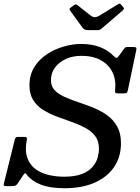

<svg xmlns="http://www.w3.org/2000/svg" viewBox="-49 -1005 760 1042"><path d="M227.5 -570Q227.5 -536.5 248 -515Q268.5 -493.5 302.5 -478.5Q336.5 -463.5 377 -450Q417.5 -436.5 458 -420.2Q498.5 -404 532.2 -379.8Q566 -355.5 586.8 -319Q607.5 -282.5 607.5 -228Q607.5 -153 569.8 -98Q532 -43 463.5 -13.2Q395 16.5 303 16.5Q222 16.5 172.2 -3.2Q122.5 -23 97 -56Q90 -65.5 87 -65Q84 -64.5 76.5 -53.5L46.5 -8.5Q41.5 -2 36.2 1.5Q31 5 19 5H-10.5Q-23 5 -26.8 3Q-30.5 1 -28 -9L31.5 -248.5Q33.5 -256 37.2 -259Q41 -262 50.5 -262H85.5Q99 -262 97 -249.5Q85 -188.5 99 -149Q113 -109.5 144.2 -87Q175.5 -64.5 216 -55.2Q256.5 -46 297.5 -46Q359 -46 396.8 -61.2Q434.5 -76.5 454.2 -100.2Q474 -124 481 -150.2Q488 -176.5 488 -198.5Q488 -240 467.5 -266.8Q447 -293.5 413.2 -311.5Q379.5 -329.5 339.5 -343.5Q299.5 -357.5 259.2 -372.5Q219 -387.5 185.2 -408.5Q151.5 -429.5 131.2 -461.8Q111 -494 111 -542.5Q111 -598.5 137 -640.5Q163 -682.5 205.5 -710.5Q248 -738.5 297 -752.5Q346 -766.5 392 -766.5Q448.5 -766.5 492 -750Q535.5 -733.5 566 -703Q577 -692 582.2 -690.8Q587.5 -689.5 597.5 -703.5L622 -737Q626.5 -744 630.2 -747Q634 -750 645.5 -750H670Q686.5 -750 689.8 -746.5Q693 -743 690 -730L644.5 -514Q642 -502.5 636.8 -500.2Q631.5 -498 617 -498H594.5Q579 -498 576.8 -502.2Q574.5 -506.5 576 -519Q581.5 -572 561.2 -613.2Q541 -654.5 498.2 -678.2Q455.5 -702 393.5 -702Q346 -702 308.5 -685Q271 -668 249.2 -638Q227.5 -608 227.5 -570ZM398 -856 333 -945.5Q328.5 -952 328.2 -955.5Q328 -959 336 -964.5L351 -976Q360 -982 363.2 -981.2Q366.5 -980.5 374 -975L442.5 -921Q454.5 -912 465.2 -911.8Q476 -911.5 492 -921L590 -981Q599 -986.5 602.2 -985Q605.5 -983.5 610.5 -977L618 -968.5Q623.5 -962 623.8 -958.2Q624 -954.5 616 -947.5L506 -853Q499.5 -847.5 495 -844.5Q490.5 -841.5 478.5 -841.5H431.5Q416.5 -841.5 409.8 -845.2Q403 -849 398 -856Z"/></svg>

Font: Besley* Medium
Style: Italic
Weight: 500
Italic angle: -13°
Designer: Owen Earl
Foundry: indestructible type*
Version: Version 3.000; ttfautohint (v1.8.3)